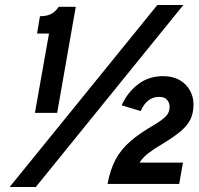

<svg xmlns="http://www.w3.org/2000/svg" viewBox="-20 -732 790 764"><path d="M119 -283 175 -598.5H127.5L139 -667.5Q169 -667.5 186 -677.8Q203 -688 213.5 -705H281.5L207.5 -283ZM18.5 12 606 -712H709.5L122.5 12ZM408 0Q418.5 -57.5 440.2 -97.8Q462 -138 499 -170Q536 -202 592.5 -234.5Q620.5 -251 637.8 -267Q655 -283 655 -307.5Q655 -322 645.2 -334.2Q635.5 -346.5 613 -346.5Q588.5 -346.5 570 -332Q551.5 -317.5 540 -290L464 -313Q487 -364 529.2 -396.5Q571.5 -429 629 -429Q667.5 -429 694.5 -413.5Q721.5 -398 735.8 -372.2Q750 -346.5 750 -317Q750 -283 738.2 -258Q726.5 -233 699 -209.8Q671.5 -186.5 625 -158.5Q594 -140.5 570.8 -122.8Q547.5 -105 535.5 -85H708L693 0Z"/></svg>

Font: Overpass SemiBold
Style: Italic
Weight: 600
Italic angle: -10°
Designer: Delve Withrington, Dave Bailey, Thomas Jockin
Foundry: Delve Fonts LLC
Version: Version 4.000